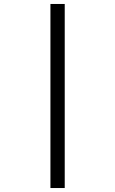

<svg xmlns="http://www.w3.org/2000/svg" viewBox="-20 -812 580 967"><path d="M234 -792H306V135H234Z"/></svg>

Font: tamil15
Style: Book
Weight: 400
Designer: Jelle Bosma - Monotype Design Team
Foundry: Monotype Imaging Inc.
Version: Version 2.003